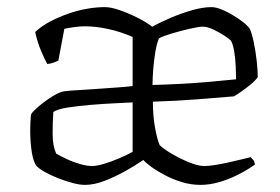

<svg xmlns="http://www.w3.org/2000/svg" viewBox="-20 -520 788 540"><path d="M219 0Q205 0 185.5 -5Q166 -10 145.5 -18Q125 -26 108.5 -35Q92 -44 84 -52Q74 -63 69.5 -91.5Q65 -120 65 -152Q65 -164 65.5 -175Q66 -186 67 -196Q67 -200 77 -210Q87 -220 102 -231.5Q117 -243 132.5 -252Q148 -261 159 -263Q173 -265 192 -266Q211 -267 232 -268.5Q253 -270 274.5 -271.5Q296 -273 316.5 -274.5Q337 -276 353 -278V-416Q319 -431 284 -438.5Q249 -446 220 -446Q205 -446 190.5 -444Q176 -442 161 -439L144 -349Q140 -348 132 -344.5Q124 -341 113 -340Q105 -354 95 -378Q85 -402 79 -430Q97 -447 121 -459.5Q145 -472 172 -481.5Q199 -491 225.5 -495.5Q252 -500 275 -500Q292 -500 316.5 -491.5Q341 -483 366 -470.5Q391 -458 408 -445Q432 -458 461.5 -470.5Q491 -483 521 -491.5Q551 -500 575 -500Q590 -500 612 -489.5Q634 -479 654 -465Q674 -451 682 -440Q688 -428 693.5 -402Q699 -376 702 -348.5Q705 -321 705 -303Q698 -293 684.5 -282Q671 -271 658 -262Q645 -253 638 -249Q590 -245 532.5 -240.5Q475 -236 410 -234Q410 -194 416 -161Q422 -128 429 -112Q437 -104 452.5 -94Q468 -84 487 -74.5Q506 -65 524 -59Q542 -53 555 -53Q567 -53 585.5 -56Q604 -59 624 -63.5Q644 -68 660.5 -72Q677 -76 685 -78Q687 -76 691.5 -71Q696 -66 697 -57Q674 -41 648 -28Q622 -15 595.5 -7.5Q569 0 544 0Q517 0 491 -8Q465 -16 442.5 -28Q420 -40 404.5 -51.5Q389 -63 383 -70Q360 -54 331 -38Q302 -22 273 -11Q244 0 219 0ZM239 -53Q252 -53 273.5 -59.5Q295 -66 317 -75.5Q339 -85 353 -93V-232Q335 -231 302.5 -229.5Q270 -228 234.5 -225Q199 -222 170 -217.5Q141 -213 130 -205Q128 -177 128 -143.5Q128 -110 138 -88Q150 -81 168 -72.5Q186 -64 205.5 -58.5Q225 -53 239 -53ZM409 -281Q446 -282 485.5 -284Q525 -286 565.5 -289.5Q606 -293 644 -297Q644 -312 643 -333Q642 -354 639 -373.5Q636 -393 630 -405Q626 -410 611.5 -419.5Q597 -429 580 -437Q563 -445 551 -445Q539 -445 513 -439Q487 -433 462 -425.5Q437 -418 427 -412Q421 -398 417 -374.5Q413 -351 411 -326Q409 -301 409 -281Z"/></svg>

Font: Texturina Medium 12pt Thin
Style: Regular
Weight: 250
Version: Version 1.002